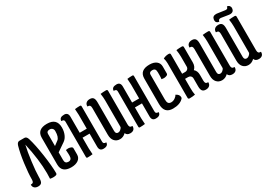

<svg xmlns="http://www.w3.org/2000/svg" viewBox="-5 -1283 2724 1959"><g transform="rotate(-30 1357.0 -304.0)"><path d="M-3 -44Q18 -44 25.5 -53Q33 -62 33 -83Q33 -157 47.5 -267.5Q62 -378 84 -454Q95 -490 120 -490H179Q204 -490 215 -454Q240 -373 260 -238Q280 -103 280 -18Q280 -2 265.5 2Q251 6 233.5 6Q216 6 197 2L199 -63Q199 -221 153 -426Q136 -355 122 -244Q108 -133 108 -77.5Q108 -22 95.5 -6Q83 10 55 10Q27 10 11.5 -4.5Q-4 -19 -3 -44Z M487 -393Q487 -413 475 -424.5Q463 -436 445 -436Q408 -436 408 -405V-262L456 -298Q487 -321 487 -393ZM333 -89V-402Q333 -500 448.5 -500Q564 -500 564 -390Q564 -346 548 -309Q532 -272 504 -253L408 -187V-96Q408 -54 447.5 -54Q487 -54 487 -101V-124L484 -171Q497 -174 510.5 -174Q524 -174 536 -170Q560 -164 560 -147V-75Q560 -35 528.5 -12.5Q497 10 445 10Q333 10 333 -89Z M625 -7V-422Q625 -438 617.5 -444Q610 -450 591 -450Q591 -493 648 -493Q694 -493 694 -441V-253H777V-416L773 -486Q803 -490 832 -490Q846 -490 846 -477V-61Q846 -46 853.5 -39.5Q861 -33 880 -33Q880 10 823 10Q777 10 777 -42V-195H694V-68L698 2Q668 6 639 6Q625 6 625 -7Z M1084 -408Q1084 -446 1077 -490Q1107 -494 1142 -494Q1159 -494 1159 -479V-83Q1159 -62 1166.5 -53Q1174 -44 1195 -44Q1196 -18 1181.5 -4Q1167 10 1140 10Q1100 10 1089 -21Q1058 10 1019 10Q980 10 956 -16.5Q932 -43 932 -92V-407Q932 -428 924.5 -437Q917 -446 896 -446Q895 -471 910.5 -485.5Q926 -500 954 -500Q982 -500 994.5 -484Q1007 -468 1007 -431V-93Q1007 -58 1036 -58Q1051 -58 1064.5 -69.5Q1078 -81 1084 -94Z M1242 -7V-422Q1242 -438 1234.5 -444Q1227 -450 1208 -450Q1208 -493 1265 -493Q1311 -493 1311 -441V-253H1394V-416L1390 -486Q1420 -490 1449 -490Q1463 -490 1463 -477V-61Q1463 -46 1470.5 -39.5Q1478 -33 1497 -33Q1497 10 1440 10Q1394 10 1394 -42V-195H1311V-68L1315 2Q1285 6 1256 6Q1242 6 1242 -7Z M1733 -101Q1773 -83 1773 -49Q1773 -38 1764 -31Q1724 10 1643 10Q1541 10 1541 -102V-402Q1541 -500 1657 -500Q1708 -500 1737 -477Q1766 -454 1766 -415V-333Q1766 -316 1742 -310Q1730 -306 1716.5 -306Q1703 -306 1690 -309Q1693 -331 1693 -356V-389Q1693 -414 1684 -425Q1675 -436 1653 -436Q1616 -436 1616 -405V-114Q1616 -83 1626 -69Q1636 -55 1659.5 -55Q1683 -55 1705 -70Q1727 -85 1733 -101Z M1977 -408Q1977 -446 1970 -490Q2000 -494 2035 -494Q2052 -494 2052 -479V-297Q2052 -251 2022 -224Q2052 -199 2052 -151V-83Q2052 -62 2059.5 -53Q2067 -44 2088 -44Q2089 -19 2073.5 -4.5Q2058 10 2030 10Q2002 10 1989.5 -6Q1977 -22 1977 -59V-152Q1977 -170 1965.5 -181Q1954 -192 1937 -192H1900V-82Q1900 -34 1907 -2Q1877 4 1842 4Q1825 4 1825 -11V-419Q1825 -449 1816 -480Q1846 -496 1880 -496Q1900 -496 1900 -481V-252H1939Q1954 -252 1965.5 -263.5Q1977 -275 1977 -292Z M2287 -408Q2287 -446 2280 -490Q2310 -494 2345 -494Q2362 -494 2362 -479V-83Q2362 -62 2369.5 -53Q2377 -44 2398 -44Q2399 -18 2384.5 -4Q2370 10 2343 10Q2303 10 2292 -21Q2261 10 2222 10Q2183 10 2159 -16.5Q2135 -43 2135 -92V-407Q2135 -428 2127.5 -437Q2120 -446 2099 -446Q2098 -471 2113.5 -485.5Q2129 -500 2157 -500Q2185 -500 2197.5 -484Q2210 -468 2210 -431V-93Q2210 -58 2239 -58Q2254 -58 2267.5 -69.5Q2281 -81 2287 -94Z M2598 -408Q2598 -446 2591 -490Q2621 -494 2656 -494Q2673 -494 2673 -479V-83Q2673 -62 2680.5 -53Q2688 -44 2709 -44Q2710 -18 2695.5 -4Q2681 10 2654 10Q2614 10 2603 -21Q2572 10 2533 10Q2494 10 2470 -16.5Q2446 -43 2446 -92V-407Q2446 -428 2438.5 -437Q2431 -446 2410 -446Q2409 -471 2424.5 -485.5Q2440 -500 2468 -500Q2496 -500 2508.5 -484Q2521 -468 2521 -431V-93Q2521 -58 2550 -58Q2565 -58 2578.5 -69.5Q2592 -81 2598 -94ZM2494 -522Q2456 -526 2456 -561Q2456 -565 2457 -570Q2462 -607 2504 -607Q2510 -607 2517 -606L2608 -593Q2623 -592 2629.5 -597Q2636 -602 2639 -618Q2658 -617 2667 -605Q2676 -593 2676 -583Q2676 -533 2628 -533Q2622 -533 2615 -534L2525 -548Q2510 -548 2503.5 -542.5Q2497 -537 2494 -522Z"/></g></svg>

Font: el_Medula One
Style: Regular
Weight: 400
Designer: Luciano Vergara
Foundry: Luciano Vergara
Version: Version 1.002 August 17, 2020